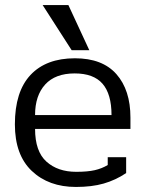

<svg xmlns="http://www.w3.org/2000/svg" viewBox="-20 -726 576 761"><path d="M149 -706H251L334 -527H264ZM39 -233Q39 -363 101 -429Q163 -495 277 -495Q386 -495 441.5 -432Q497 -369 497 -260V-215H119Q119 -126 164 -85.5Q209 -45 282 -45Q327 -45 355.5 -51.5Q384 -58 407 -72V-103H480V-40Q438 -12 391 1.5Q344 15 281 15Q173 15 106 -48.5Q39 -112 39 -233ZM422 -270Q422 -353 386.5 -394Q351 -435 276 -435Q199 -435 159 -391Q119 -347 119 -270Z"/></svg>

Font: Pridi Light
Style: Regular
Weight: 300
Version: Version 1.002